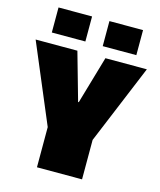

<svg xmlns="http://www.w3.org/2000/svg" viewBox="-144 -1114 1015 1215"><g transform="rotate(15 363.5 -506.0)"><path d="M0 0ZM639.6 -1012.2V-848.1H419.4V-1012.2ZM305.7 -1012.2V-848.1H85.9V-1012.2ZM360.4 -466.3H364.7L455.6 -778.8H727.1L511.2 -258.3V0H215.8V-263.2L-1.5 -778.8H272Z"/></g></svg>

Font: Coda ExtraBold
Style: Regular
Weight: 800
Version: Version 2.001; ttfautohint (v0.8) -r 50 -G 200 -x